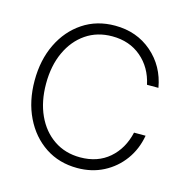

<svg xmlns="http://www.w3.org/2000/svg" viewBox="-85 -606 676 696"><g transform="rotate(15 253.0 -258.0)"><path d="M264.2 9.3Q195.8 9.3 143.8 -25.1Q91.8 -59.6 62.5 -119.9Q33.2 -180.2 33.2 -257.3Q33.2 -335 62.5 -395.3Q91.8 -455.6 143.8 -490.2Q195.8 -524.9 264.2 -524.9Q345.7 -524.9 402.8 -475.6Q460 -426.3 473.6 -347.7H430.7Q417.5 -409.7 373.3 -447.3Q329.1 -484.9 264.2 -484.9Q208 -484.9 165.8 -456.1Q123.5 -427.2 99.9 -376Q76.2 -324.7 76.2 -257.3Q76.2 -190.4 99.6 -139.4Q123 -88.4 165.5 -59.6Q208 -30.8 264.2 -30.8Q329.6 -30.8 372.8 -68.1Q416 -105.5 430.2 -168H473.6Q464.4 -115.7 435.3 -75.9Q406.2 -36.1 362.3 -13.4Q318.4 9.3 264.2 9.3Z"/></g></svg>

Font: Inter Display ExtraLight
Style: Regular
Weight: 200
Designer: Rasmus Andersson
Foundry: rsms
Version: Version 4.000;git-a52131595